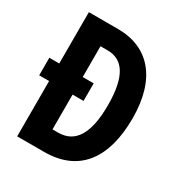

<svg xmlns="http://www.w3.org/2000/svg" viewBox="-168 -835 903 956"><g transform="rotate(30 283.5 -357.0)"><path d="M235 -714H67V-419H10V-318H67V0H222C419 0 520 -131 520 -365C520 -593 411 -714 235 -714ZM243 -596C332 -596 381 -525 381 -360C381 -198 333 -118 234 -118H202V-318H265V-419H202V-596Z"/></g></svg>

Font: Noto Sans Gurmukhi ExtraCondensed
Style: Bold
Weight: 700
Width: 2
Designer: Jelle Bosma - Monotype Design Team
Foundry: Monotype Imaging Inc.
Version: Version 2.004